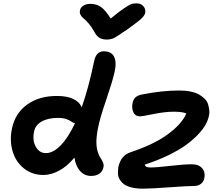

<svg xmlns="http://www.w3.org/2000/svg" viewBox="-20 -1067 1339 1150"><path d="M797.9 -1046.9Q822.8 -1046.9 837.6 -1031.2Q852.5 -1015.6 850.1 -993.2Q848.6 -977.5 830.3 -959Q812 -940.4 747.1 -894Q735.8 -886.7 717 -873.8Q698.2 -860.8 691.7 -856.7Q685.1 -852.5 673.1 -845.2Q661.1 -837.9 654.5 -835.9Q647.9 -834 638.9 -832Q629.9 -830.1 620.1 -830.1Q591.3 -830.1 574 -841.6Q556.6 -853 543 -879.9Q528.8 -906.2 510.5 -927Q492.2 -947.8 480.7 -956.8Q469.2 -965.8 462.6 -977.8Q456.1 -989.7 459 -1004.9Q461.9 -1022.5 479.5 -1033.2Q497.1 -1043.9 520 -1043.9Q557.6 -1043.9 584.2 -1025.6Q610.8 -1007.3 643.1 -956.1Q694.3 -998.5 725.8 -1019.3Q757.3 -1040 769.3 -1043.5Q781.2 -1046.9 797.9 -1046.9ZM240.2 -19Q172.4 -19 123.3 -58.3Q74.2 -97.7 55.7 -160.4Q37.1 -223.1 50.8 -293Q69.3 -388.2 142.6 -440.7Q215.8 -493.2 323.2 -492.2Q380.9 -492.2 418.7 -474.4Q456.5 -456.5 469.2 -423.8Q510.3 -539.6 543 -696.8Q554.7 -759.8 601.1 -759.8Q647.5 -759.8 663.8 -726.3Q680.2 -692.9 665 -629.9Q649.4 -565.4 614.3 -463.6Q579.1 -361.8 566.9 -299.8Q556.6 -246.1 557.4 -213.1Q558.1 -180.2 565.7 -156.7Q573.2 -133.3 582.3 -120.4Q591.3 -107.4 596.9 -94Q602.5 -80.6 600.1 -67.9Q595.2 -39.6 575 -26.4Q554.7 -13.2 525.9 -13.2Q485.8 -13.2 459.5 -43Q433.1 -72.8 425.8 -123Q381.3 -69.8 333.3 -44.4Q285.2 -19 240.2 -19ZM834 63Q795.4 63 766.4 55.4Q737.3 47.9 721.4 35.4Q705.6 22.9 696 6.1Q686.5 -10.7 686.5 -29.3Q686.5 -47.9 689 -66.9Q704.6 -136.7 761.2 -154.8Q901.9 -201.7 985.1 -262.7Q1068.4 -323.7 1096.2 -387.2Q1072.8 -397.9 1021 -397.9Q967.8 -397.9 900.1 -384Q832.5 -370.1 816.9 -370.1Q791 -370.1 779.3 -393.8Q767.6 -417.5 773.9 -449.2Q778.3 -470.2 789.8 -482.2Q801.3 -494.1 825.2 -500Q947.3 -524.9 1054.2 -524.9Q1092.3 -524.9 1122.8 -518.3Q1153.3 -511.7 1172.9 -500.5Q1192.4 -489.3 1206.8 -474.4Q1221.2 -459.5 1226.3 -442.4Q1231.4 -425.3 1233.6 -407.2Q1235.8 -389.2 1231 -372.1Q1226.1 -347.2 1210.9 -319.8Q1195.8 -292.5 1165.3 -260.3Q1134.8 -228 1092.8 -197.8Q1050.8 -167.5 987.3 -136.7Q923.8 -106 847.2 -81.1Q850.1 -70.8 857.9 -67.4Q865.7 -64 881.8 -64Q918 -64 1000 -73.5Q1082 -83 1128.9 -83Q1170.4 -83 1190.7 -59.3Q1210.9 -35.6 1204.1 -1Q1200.2 20.5 1184.1 33.7Q1168 46.9 1142.1 46.9Q1103 46.9 994.1 54.9Q885.3 63 834 63ZM184.1 -278.8Q172.9 -225.6 194.6 -187.7Q216.3 -149.9 254.9 -149.9Q297.9 -149.9 343 -195.8Q388.2 -241.7 429.2 -329.1Q419.9 -330.1 408.7 -338.1Q397.5 -346.2 377.9 -353.5Q358.4 -360.8 327.1 -360.8Q267.6 -360.8 229.5 -339.1Q191.4 -317.4 184.1 -278.8Z"/></svg>

Font: Shantell Sans Irregular
Style: Italic
Weight: 600
Italic angle: -11.31°
Designer: Stephen Nixon, Anya Danilova, Shantell Martin
Foundry: Arrow Type
Version: Version 1.006;[9816181b4]